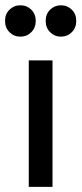

<svg xmlns="http://www.w3.org/2000/svg" viewBox="-32 -724 316 744"><path d="M79.5 0V-490H171.5V0ZM47 -582Q22 -582 4.8 -599.2Q-12.5 -616.5 -12.5 -643Q-12.5 -669.5 4.8 -686.5Q22 -703.5 47 -703.5Q72 -703.5 89.2 -686.5Q106.5 -669.5 106.5 -643Q106.5 -616.5 89.2 -599.2Q72 -582 47 -582ZM204 -582Q179.5 -582 162.2 -599.2Q145 -616.5 145 -643Q145 -669.5 162.2 -686.5Q179.5 -703.5 204 -703.5Q229 -703.5 246.2 -686.5Q263.5 -669.5 263.5 -643Q263.5 -616.5 246.2 -599.2Q229 -582 204 -582Z"/></svg>

Font: Geologica Roman Light
Style: Regular
Weight: 300
Designer: Sindre Bremnes, Frode Helland
Foundry: Monokrom Skriftforlag AS
Version: Version 1.010;gftools[0.9.28]